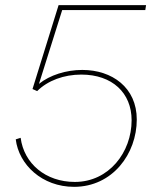

<svg xmlns="http://www.w3.org/2000/svg" viewBox="-20 -720 599 744"><path d="M267 4C416 4 510 -124 510 -257C510 -381 414 -449 299 -449C236 -449 173 -429 131 -395L221 -681H543L546 -700H207L106 -375L124 -367C165 -408 228 -431 295 -431C415 -431 490 -360 490 -254C490 -130 402 -15 270 -15C157 -15 73 -86 60 -186L41 -180C53 -82 143 4 267 4Z"/></svg>

Font: Fixel Text 20240404 Thin
Style: Italic
Weight: 100
Width: 4
Italic angle: -10°
Designer: AlfaBravo + MacPaw
Foundry: Kyrylo Tkachov, Marchela Mozhyna, Serhii Makarenko, Maria Weinstein, Zakhar Kryvoshyya
Version: Version 1.211;Glyphs 3.2 (3225)